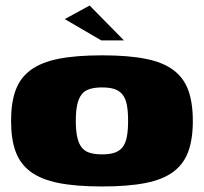

<svg xmlns="http://www.w3.org/2000/svg" viewBox="-20 -667 737 694"><path d="M349 7Q255 7 192 -5.5Q129 -18 91 -46Q53 -74 36.5 -119Q20 -164 20 -230Q20 -296 36.5 -341Q53 -386 91 -414Q129 -442 192 -454.5Q255 -467 349 -467Q443 -467 506 -454.5Q569 -442 606.5 -414Q644 -386 660.5 -341Q677 -296 677 -230Q677 -164 660.5 -119Q644 -74 606.5 -46Q569 -18 506 -5.5Q443 7 349 7ZM349 -109Q376 -109 394 -115Q412 -121 423 -135Q434 -149 438.5 -172.5Q443 -196 443 -230Q443 -265 438.5 -288Q434 -311 423 -325Q412 -339 394 -345Q376 -351 349 -351Q322 -351 303.5 -345Q285 -339 274.5 -325Q264 -311 259 -288Q254 -265 254 -230Q254 -196 259 -172.5Q264 -149 274.5 -135Q285 -121 303.5 -115Q322 -109 349 -109ZM346 -521 214 -598 304 -647 428 -521Z"/></svg>

Font: Genos Thin Black
Style: Regular
Weight: 900
Version: Version 1.010